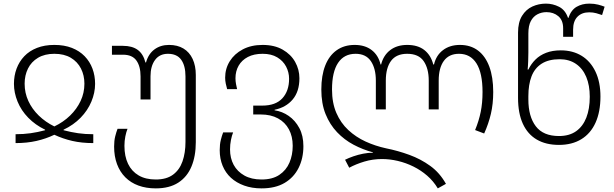

<svg xmlns="http://www.w3.org/2000/svg" viewBox="-20 -790 3392 1060"><path d="M66 0V-49Q110 -49 149 -54.5Q188 -60 229 -71V-74Q175 -100 136 -140Q97 -180 77 -229Q57 -278 57 -327Q57 -372 71.5 -411Q86 -450 114 -479.5Q142 -509 184 -525.5Q226 -542 280 -542Q335 -542 377 -525.5Q419 -509 447.5 -479.5Q476 -450 490.5 -411Q505 -372 505 -327Q505 -278 484.5 -229Q464 -180 425 -140Q386 -100 331 -74V-71Q373 -60 411.5 -54.5Q450 -49 495 -49V0Q431 0 379 -12Q327 -24 280 -46Q234 -24 181.5 -12Q129 0 66 0ZM280 -92Q330 -116 367 -152Q404 -188 425 -232.5Q446 -277 446 -328Q446 -374 427 -411.5Q408 -449 371 -471Q334 -493 280 -493Q227 -493 190 -471Q153 -449 134.5 -411.5Q116 -374 116 -328Q116 -277 136.5 -232.5Q157 -188 194 -152Q231 -116 280 -92Z M840 250Q787 250 744.5 234.5Q702 219 672 189Q642 159 626 116Q610 73 610 19Q610 -13 616 -37Q622 -61 629 -79H684Q677 -62 672 -37Q667 -12 667 15Q667 73 687 114.5Q707 156 745.5 178.5Q784 201 840 201Q899 201 935 174.5Q971 148 987.5 101Q1004 54 1004 -7V-368Q1004 -427 980.5 -460Q957 -493 907 -493Q861 -493 836 -459Q811 -425 811 -369V-241H756V-368Q756 -424 733 -456Q710 -488 659 -488H598V-537H658Q710 -537 740.5 -514.5Q771 -492 783 -445H786Q799 -492 832.5 -517Q866 -542 913 -542Q960 -542 993 -522Q1026 -502 1043.5 -464.5Q1061 -427 1061 -376V-5Q1061 72 1037 129.5Q1013 187 964 218.5Q915 250 840 250Z M1424 250Q1371 250 1328 234.5Q1285 219 1255 191.5Q1225 164 1209 125Q1193 86 1193 39Q1193 7 1199 -17Q1205 -41 1212 -59H1267Q1260 -42 1255 -17Q1250 8 1250 35Q1250 83 1270 120Q1290 157 1329 179Q1368 201 1424 201Q1484 201 1522 175.5Q1560 150 1578 108Q1596 66 1596 15Q1596 -37 1575 -76Q1554 -115 1514.5 -136.5Q1475 -158 1420 -158H1378V-207H1428Q1502 -207 1539 -247.5Q1576 -288 1576 -355Q1576 -391 1559.5 -422.5Q1543 -454 1510.5 -473.5Q1478 -493 1430 -493Q1382 -493 1348.5 -475.5Q1315 -458 1297.5 -427.5Q1280 -397 1280 -358Q1280 -342 1283 -326Q1286 -310 1289 -298H1234Q1230 -311 1226.5 -328Q1223 -345 1223 -361Q1223 -411 1248.5 -452Q1274 -493 1320.5 -517.5Q1367 -542 1430 -542Q1495 -542 1540.5 -516Q1586 -490 1609.5 -448Q1633 -406 1633 -358Q1633 -285 1596 -241Q1559 -197 1496 -184V-181Q1538 -175 1574 -150Q1610 -125 1632.5 -83Q1655 -41 1655 17Q1655 84 1628.5 137Q1602 190 1551 220Q1500 250 1424 250Z M2397 250Q2373 210 2338.5 180Q2304 150 2262.5 129.5Q2221 109 2176.5 98.5Q2132 88 2089 88Q2038 88 1991.5 102Q1945 116 1908 136L1885 92Q1905 82 1931 73Q1957 64 1985 58.5Q2013 53 2039 53V51Q1983 36 1932 9Q1881 -18 1841 -60Q1801 -102 1777.5 -160Q1754 -218 1754 -296Q1754 -373 1775.5 -428Q1797 -483 1838.5 -512.5Q1880 -542 1938 -542Q1995 -542 2032 -513.5Q2069 -485 2081 -434H2084Q2097 -485 2134.5 -513.5Q2172 -542 2228 -542Q2287 -542 2323 -513.5Q2359 -485 2372 -434H2376Q2388 -485 2426 -513.5Q2464 -542 2519 -542Q2578 -542 2619 -511Q2660 -480 2681.5 -422Q2703 -364 2703 -282Q2703 -216 2690 -161Q2677 -106 2653 -53L2603 -72Q2624 -123 2634 -172.5Q2644 -222 2644 -282Q2644 -387 2610.5 -440Q2577 -493 2514 -493Q2459 -493 2430.5 -454Q2402 -415 2402 -345V-186H2347V-345Q2347 -412 2319 -452.5Q2291 -493 2228 -493Q2168 -493 2139 -454Q2110 -415 2110 -345V-186H2055V-345Q2055 -412 2027.5 -452.5Q2000 -493 1943 -493Q1880 -493 1846.5 -443Q1813 -393 1813 -296Q1813 -222 1837 -166.5Q1861 -111 1903 -72Q1945 -33 1998.5 -8.5Q2052 16 2112 29Q2177 42 2240 65Q2303 88 2355.5 126Q2408 164 2442 225Z M3066 10Q2994 10 2943.5 -19.5Q2893 -49 2866.5 -107Q2840 -165 2840 -250V-610Q2840 -667 2862 -702.5Q2884 -738 2919 -754Q2954 -770 2994 -770Q3032 -770 3066.5 -752.5Q3101 -735 3116 -691H3118Q3133 -735 3163.5 -752.5Q3194 -770 3233 -770Q3261 -770 3282 -764.5Q3303 -759 3318 -753L3304 -707Q3290 -712 3272 -717Q3254 -722 3233 -722Q3192 -722 3168 -697.5Q3144 -673 3144 -626V-587H3089V-634Q3089 -678 3062.5 -700.5Q3036 -723 2997 -723Q2970 -723 2947 -711Q2924 -699 2910.5 -673.5Q2897 -648 2897 -605V-500Q2897 -480 2896 -452Q2895 -424 2893 -406H2897Q2912 -437 2936 -461Q2960 -485 2995 -498.5Q3030 -512 3076 -512Q3142 -512 3191 -482Q3240 -452 3267.5 -394.5Q3295 -337 3295 -257Q3295 -173 3268 -113Q3241 -53 3189.5 -21.5Q3138 10 3066 10ZM3066 -39Q3123 -39 3160.5 -65.5Q3198 -92 3217 -140.5Q3236 -189 3236 -256Q3236 -319 3216.5 -365.5Q3197 -412 3159.5 -437.5Q3122 -463 3070 -463Q3009 -463 2970.5 -438.5Q2932 -414 2914.5 -368.5Q2897 -323 2897 -259V-241Q2897 -147 2938 -93Q2979 -39 3066 -39Z"/></svg>

Font: Noto Sans Georgian Light
Style: Regular
Weight: 300
Version: Version 2.002